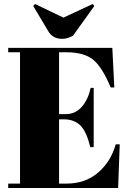

<svg xmlns="http://www.w3.org/2000/svg" viewBox="-20 -939 664 959"><path d="M21 -678C21 -678 80 -678 80 -678C80 -678 80 -22 80 -22C80 -22 21 -22 21 -22C21 -22 21 0 21 0C21 0 570 0 570 0C570 0 578 -218 578 -218C578 -218 558 -218 558 -218C558 -218 558 -218 558 -218C542 -161 513 -114 470 -77C427 -40 374 -22 313 -22C313 -22 275 -22 275 -22C275 -22 275 -343 275 -343C275 -343 299 -343 299 -343C299 -343 299 -343 299 -343C334 -343 362 -332 383 -311C403 -290 419 -254 431 -204C431 -204 448 -204 448 -204C448 -204 448 -500 448 -500C448 -500 433 -500 433 -500C433 -500 433 -500 433 -500C424 -460 409 -428 388 -405C367 -381 340 -369 309 -369C309 -369 275 -369 275 -369C275 -369 275 -678 275 -678C275 -678 310 -678 310 -678C310 -678 310 -678 310 -678C369 -678 414 -666 445 -641C476 -616 505 -569 533 -502C533 -502 551 -502 551 -502C551 -502 541 -700 541 -700C541 -700 21 -700 21 -700C21 -700 21 -678 21 -678ZM443 -919C443 -919 297 -851 297 -851C297 -851 155 -919 155 -919C155 -919 146 -909 146 -909C146 -909 220 -785 220 -785C220 -785 220 -785 220 -785C235 -758 259 -745 290 -745C290 -745 290 -745 290 -745C308 -745 326 -750 345 -761C345 -761 451 -909 451 -909C451 -909 443 -919 443 -919Z"/></svg>

Font: Abril Fatface Utterance
Style: Regular
Weight: 500
Designer: Veronika Burian, Jos Scaglione
Foundry: TypeTogether
Version: ""